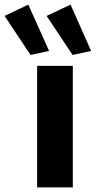

<svg xmlns="http://www.w3.org/2000/svg" viewBox="-96 -810 414 830"><path d="M64.5 -525.4H218.8V0H64.5ZM105.5 -741.2 209 -790 297.9 -589.8 217.8 -572.3ZM-76.2 -741.2 26.4 -790 116.2 -589.8 36.1 -572.3Z"/></svg>

Font: Reddit Sans Vanilla ExtraBold
Style: Regular
Weight: 800
Designer: Stephen Hutchings
Foundry: Reddit
Version: Version 1.013